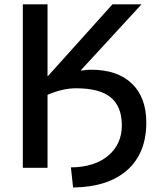

<svg xmlns="http://www.w3.org/2000/svg" viewBox="-20 -750 712 858"><path d="M82 0V-730.5H192.4V-410.2H194.3L482.4 -730.5H612.3L340.8 -435.5L341.8 -434.6Q371.1 -438.5 386.7 -438.5Q504.9 -438.5 569.3 -376.5Q633.8 -314.5 633.8 -202.1Q633.8 -65.4 548.3 10.3Q462.9 85.9 306.6 87.9L296.9 -2Q402.3 -2.9 463.4 -54.2Q524.4 -105.5 524.4 -189.9Q524.4 -274.4 474.6 -314.9Q424.8 -355.5 320.3 -355.5Q259.8 -355.5 192.4 -326.2V0Z"/></svg>

Font: GenEi M Gothic v2 Medium
Style: Regular
Weight: 500
Version: Version 2.0